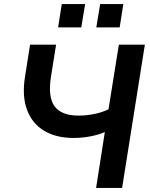

<svg xmlns="http://www.w3.org/2000/svg" viewBox="-20 -925 737 945"><path d="M453 0 496 -275Q467 -262 425.5 -254Q384 -246 342 -246Q256 -246 197 -281.5Q138 -317 113 -384.5Q88 -452 103 -547L128 -705H256L231 -548Q215 -448 248.5 -402Q282 -356 367 -356Q403 -356 442 -363.5Q481 -371 514 -387L565 -705H693L581 0ZM454 -790 473 -905H587L569 -790ZM266 -790 284 -905H399L380 -790Z"/></svg>

Font: Nunito Sans
Style: Bold Italic
Weight: 700
Italic angle: -9°
Designer: Vernon Adams
Foundry: Vernon Adams
Version: Version 3.006; ttfautohint (v1.8.3)